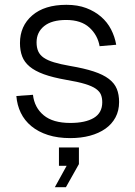

<svg xmlns="http://www.w3.org/2000/svg" viewBox="-20 -562 563 798"><path d="M272 12Q220 12 179.5 -1Q139 -14 110.5 -37.5Q82 -61 66.5 -93Q51 -125 48 -163L117 -168Q123 -115 161.5 -83Q200 -51 272 -51Q335 -51 370 -72Q405 -93 405 -137Q405 -155 399.5 -168.5Q394 -182 378.5 -193Q363 -204 333.5 -213Q304 -222 256 -230Q199 -240 162 -253.5Q125 -267 103 -285.5Q81 -304 72 -328Q63 -352 63 -383Q63 -454 114 -498Q165 -542 256 -542Q303 -542 338.5 -528.5Q374 -515 400 -492.5Q426 -470 441.5 -440Q457 -410 463 -376L394 -370Q386 -416 351.5 -447.5Q317 -479 255 -479Q195 -479 163.5 -453.5Q132 -428 132 -386Q132 -364 139 -348.5Q146 -333 162 -322Q178 -311 204.5 -303Q231 -295 271 -288Q330 -278 369.5 -265Q409 -252 432.5 -234Q456 -216 465.5 -192.5Q475 -169 475 -138Q475 -102 460 -74Q445 -46 418 -27Q391 -8 354 2Q317 12 272 12ZM208 216 257 127H225V51H308V120L254 216Z"/></svg>

Font: Geist Light
Style: Regular
Weight: 400
Designer: Basement.studio, Andrés Briganti, Mateo Zaragoza
Foundry: Basement.studio, Vercel, Andrés Briganti, Guido Ferreyra, Mateo Zaragoza
Version: Version 1.401